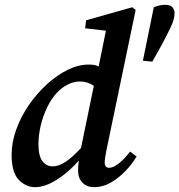

<svg xmlns="http://www.w3.org/2000/svg" viewBox="-20 -760 742 794"><path d="M139 -164Q139 -115 155.5 -93.5Q172 -72 198 -72Q222 -72 250 -90Q278 -108 315 -148L368 -405Q343 -423 310 -423Q285 -423 259.5 -410Q234 -397 215 -376Q193 -353 175.5 -317Q158 -281 148.5 -241Q139 -201 139 -164ZM369 14Q339 14 321 -4.5Q303 -23 303 -54Q303 -62 303.5 -72Q304 -82 306 -96Q263 -47 214.5 -16.5Q166 14 125 14Q87 14 57.5 -16.5Q28 -47 28 -120Q28 -171 47 -224Q66 -277 99 -325Q132 -373 173.5 -411Q215 -449 259.5 -471Q304 -493 347 -493Q358 -493 368.5 -491.5Q379 -490 388 -485L418 -633L332 -643L336 -676L527 -730L541 -719L420 -138Q413 -104 413 -87Q413 -66 432 -66Q448 -66 471 -84Q494 -102 518 -133L545 -113Q526 -81 498 -52Q470 -23 437.5 -4.5Q405 14 369 14ZM662 -740Q686 -740 694 -729Q702 -718 702 -706Q702 -681 685 -645.5Q668 -610 649 -575L610 -505L571 -509L616 -730Q640 -740 662 -740Z"/></svg>

Font: Source Serif 4 Semibold
Style: Italic
Weight: 600
Italic angle: -12°
Designer: Frank Grießhammer
Foundry: Adobe
Version: Version 4.005;hotconv 1.1.0;makeotfexe 2.6.0